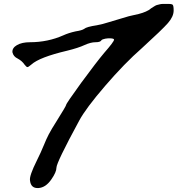

<svg xmlns="http://www.w3.org/2000/svg" viewBox="-20 -884 944 973"><path d="M660 -808Q707 -817 734 -833Q742 -839 746 -842Q754 -847 757 -849Q760 -851 766 -854.5Q772 -858 777 -859Q782 -860 789 -862Q796 -864 804 -864H824Q850 -865 855 -860Q860 -855 860 -831Q860 -800 831 -767Q802 -734 699 -640Q612 -564 513 -449Q414 -334 381 -272Q266 -60 266 -34Q266 -12 241 24Q212 67 174 69Q136 71 132 30Q128 7 167 -71Q187 -111 201 -145.5Q215 -180 227 -203Q240 -228 268 -272Q315 -347 315 -352Q315 -359 392 -465Q470 -571 508 -616Q558 -673 558 -683Q558 -688 543.5 -689.5Q529 -691 513.5 -688Q498 -685 494 -680Q489 -670 464 -670Q440 -670 409 -656Q377 -641 320 -627Q180 -594 139 -557Q124 -544 119 -544Q114 -544 104 -557Q92 -575 70 -587Q48 -597 43 -619Q41 -641 66 -655.5Q91 -670 132 -670Q222 -670 301 -705Q327 -717 363 -725Q396 -730 407 -738Q418 -748 471 -756Q499 -761 533 -772Q574 -784 600 -792Q634 -803 660 -808Z"/></svg>

Font: Beth Ellen
Style: Regular
Weight: 400
Designer: Alyson Diaz
Version: Version 2.000